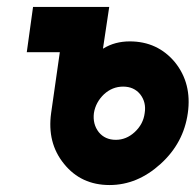

<svg xmlns="http://www.w3.org/2000/svg" viewBox="-20 -520 562 552"><path d="M334 -271Q365 -271 383 -249Q401 -226 396 -195Q392 -163 367 -140Q343 -118 313 -118Q282 -118 264 -140Q246 -163 250 -195Q255 -226 279 -249Q303 -271 334 -271ZM353 -401Q332 -401 313 -396Q294 -391 276 -380L294 -500H75L57 -370H152L127 -195Q115 -109 164 -49Q213 12 295 12Q375 12 442 -49Q475 -79 494.5 -115.5Q514 -152 520 -195Q532 -280 483 -341Q433 -401 353 -401Z"/></svg>

Font: Unageo
Style: Bold-Italic
Weight: 700
Designer: Richard Sepsi
Foundry: Richard Sepsi
Version: Version 2.000